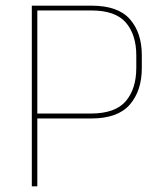

<svg xmlns="http://www.w3.org/2000/svg" viewBox="-20 -659 576 679"><path d="M302 -240H102.5V-257.5H301Q387.5 -257.5 424.8 -301.2Q462 -345 462 -419V-463Q462 -536 425.2 -579Q388.5 -622 302.5 -622H101.5V-639H303.5Q397.5 -639 439.5 -591Q481.5 -543 481.5 -464V-418Q481.5 -338 439 -289Q396.5 -240 302 -240ZM112 0H92.5V-639H112V-252.5V-244.5Z"/></svg>

Font: Anek Kannada Thin
Style: Regular
Weight: 250
Version: Version 1.003